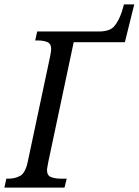

<svg xmlns="http://www.w3.org/2000/svg" viewBox="-38 -858 634 878"><path d="M-18 0 -9 -41H2Q30 -41 53.5 -53.5Q77 -66 88 -114L191 -599Q196 -623 196 -634Q196 -659 177.5 -666Q159 -673 135 -673H123L132 -714H414Q464 -714 484.5 -738Q505 -762 519 -804L529 -838H576L533 -665H299L183 -118Q181 -105 179 -96Q177 -87 177 -80Q177 -55 196 -48Q215 -41 239 -41H267L257 0Z"/></svg>

Font: Noto Serif Condensed
Style: Italic
Weight: 400
Width: 3
Italic angle: -12°
Designer: Monotype Design Team
Foundry: Monotype Imaging Inc.
Version: Version 2.014; ttfautohint (v1.8.4.7-5d5b)